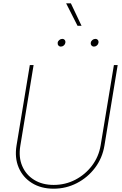

<svg xmlns="http://www.w3.org/2000/svg" viewBox="-20 -1115 726 1144"><path d="M299.3 9.3Q224.6 9.3 170.4 -24.4Q116.2 -58.1 91.3 -116.5Q66.4 -174.8 78.6 -248.5L157.7 -727.5H180.2L101.1 -246.6Q89.8 -179.2 112.1 -126.5Q134.3 -73.7 183.1 -43.5Q231.9 -13.2 299.8 -13.2Q369.1 -13.2 428.5 -43.9Q487.8 -74.7 528.1 -127.9Q568.4 -181.2 579.6 -248.5L658.7 -727.5H681.2L602.1 -246.6Q589.8 -172.9 546.1 -115Q502.4 -57.1 438 -23.9Q373.5 9.3 299.3 9.3ZM540 -837.4Q530.8 -837.4 525.1 -844.2Q519.5 -851.1 521 -860.8Q522.5 -870.1 530.5 -876.7Q538.6 -883.3 548.3 -883.3Q557.6 -883.3 563 -876.7Q568.4 -870.1 566.9 -860.8Q565.4 -851.1 557.6 -844.2Q549.8 -837.4 540 -837.4ZM342.8 -837.4Q333.5 -837.4 327.9 -844.2Q322.3 -851.1 323.7 -860.8Q325.2 -870.1 333.3 -876.7Q341.3 -883.3 351.1 -883.3Q360.4 -883.3 365.7 -876.7Q371.1 -870.1 369.6 -860.8Q368.2 -851.1 360.4 -844.2Q352.5 -837.4 342.8 -837.4ZM441.9 -961.4 374 -1095.2H402.3L465.8 -961.4Z"/></svg>

Font: Inter 24pt Thin
Style: Italic
Weight: 250
Italic angle: -9.3988°
Version: Version 4.001;git-66647c0bb